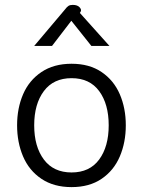

<svg xmlns="http://www.w3.org/2000/svg" viewBox="-20 -756 585 786"><path d="M50 -243Q50 -313 74.5 -370Q99 -427 149.5 -461Q200 -495 273 -495Q346 -495 396 -461Q446 -427 470.5 -370Q495 -313 495 -243Q495 -173 470.5 -115.5Q446 -58 396 -24Q346 10 273 10Q200 10 149.5 -24Q99 -58 74.5 -115.5Q50 -173 50 -243ZM425 -243Q425 -330 386 -383Q347 -436 273 -436Q199 -436 159.5 -383Q120 -330 120 -243Q120 -156 159.5 -103Q199 -50 273 -50Q347 -50 386 -103Q425 -156 425 -243ZM245 -716Q254 -728 260.5 -732Q267 -736 278 -736Q297 -736 306 -726Q315 -716 310 -708L307 -703L428 -568H354L272 -671L193 -568H120Z"/></svg>

Font: Niramit Light
Style: Regular
Weight: 300
Designer: Katatrad Aksorn Co.,Ltd.
Foundry: Cadson Demak Co.,Ltd.
Version: Version 1.000; ttfautohint (v1.6)